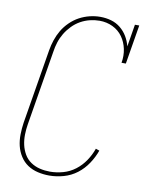

<svg xmlns="http://www.w3.org/2000/svg" viewBox="-85 -804 669 873"><g transform="rotate(10 250.0 -367.5)"><path d="M203 8Q176 8 150 2Q124 -4 103 -18Q82 -32 68 -54Q54 -76 48 -101Q42 -126 42.5 -153.5Q43 -181 47 -208L104 -553Q108 -577 116 -601Q124 -625 137 -647Q150 -669 169.5 -688Q189 -707 211.5 -719Q234 -731 258.5 -737Q283 -743 307 -743Q334 -743 358 -736Q382 -729 401 -713.5Q420 -698 432.5 -677Q445 -656 451 -632L468 -735H488L458 -554H438Q444 -587 437.5 -618Q431 -649 413.5 -673.5Q396 -698 368 -711.5Q340 -725 307 -725Q285 -725 262.5 -719.5Q240 -714 219.5 -702.5Q199 -691 182 -673.5Q165 -656 153 -636Q141 -616 134 -594Q127 -572 124 -550L67 -205Q63 -181 62.5 -156.5Q62 -132 67 -109.5Q72 -87 83.5 -67Q95 -47 114 -34Q133 -21 156 -15.5Q179 -10 203 -10Q233 -10 263.5 -18.5Q294 -27 319.5 -46.5Q345 -66 363 -93Q381 -120 391 -149L408 -143Q397 -112 377.5 -82.5Q358 -53 330.5 -32Q303 -11 269.5 -1.5Q236 8 203 8Z"/></g></svg>

Font: Iosevka Curly Slab Thin
Style: Italic
Weight: 100
Italic angle: -9°
Monospace: yes
Designer: Belleve Invis
Foundry: Belleve Invis
Version: Version 22.1.2; ttfautohint (v1.8.4)